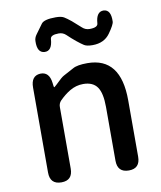

<svg xmlns="http://www.w3.org/2000/svg" viewBox="-89 -888 803 959"><g transform="rotate(-10 312.0 -408.5)"><path d="M145 0Q87 0 87 -60V-491Q87 -550 134 -553Q180 -555 187 -497L189 -481Q190 -474 191.5 -474Q193 -474 206 -486Q237 -517 249 -523Q275 -537 301 -551Q323 -564 375 -564Q544 -564 544 -346V-60Q544 0 487 0Q429 0 429 -60V-332Q429 -403 407 -434Q385 -465 336 -465Q300 -465 268 -446Q241 -430 214 -403Q202 -390 202 -372V-60Q202 0 145 0ZM417 -648Q388 -648 374.5 -656.5Q361 -665 340 -682Q319 -699 296 -721Q281 -735 260 -735Q218 -735 217 -714Q213 -654 175 -656Q137 -658 139 -717Q139 -734 151 -750Q169 -774 186 -798Q200 -817 259 -817Q287 -817 300.5 -809Q314 -801 335 -784Q356 -766 379 -745Q395 -730 416 -730Q458 -730 459 -751Q463 -810 501 -809Q538 -807 536 -747Q536 -732 506 -690Q476 -648 417 -648Z"/></g></svg>

Font: Resource Han Rounded CN Medium
Style: Regular
Weight: 500
Designer: Cyano Hao (round all glyphs); Ryoko NISHIZUKA 西塚涼子 (kana, bopomofo & ideographs); Paul D. Hunt (Latin, Greek & Cyrillic)
Foundry: Cyano Hao
Version: 0.990